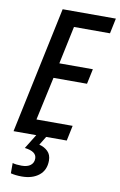

<svg xmlns="http://www.w3.org/2000/svg" viewBox="-102 -770 667 1066"><g transform="rotate(10 231.0 -237.0)"><path d="M11 0 162 -714H462L444 -628H241L196 -415H385L367 -330H178L125 -86H329L311 0ZM99 240Q64 240 37 233V175Q46 178 59.5 179.5Q73 181 88 181Q121 181 138.5 167Q156 153 156 129Q156 89 89 81L139 0H195L165 49Q194 56 213.5 75Q233 94 233 127Q233 181 196 210.5Q159 240 99 240Z"/></g></svg>

Font: Noto Sans Condensed Medium
Style: Italic
Weight: 500
Width: 3
Italic angle: -12°
Designer: Monotype Design Team
Foundry: Monotype Imaging Inc.
Version: Version 2.013; ttfautohint (v1.8.4.7-5d5b)